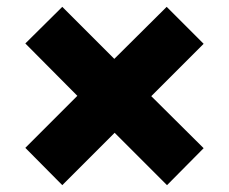

<svg xmlns="http://www.w3.org/2000/svg" viewBox="-20 -695 669 561"><path d="M575 -262 422 -414 575 -567 467 -675 314 -523 162 -675 54 -568 206 -415 54 -263 162 -154 315 -307 468 -154Z"/></svg>

Font: Sztylet
Style: Bd
Weight: 700
Foundry: Cannot Into Space Fonts, PlusOne Fonts
Version: Version 0.12